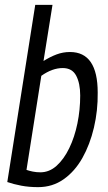

<svg xmlns="http://www.w3.org/2000/svg" viewBox="-20 -760 443 790"><path d="M196 -740 159 -509Q186 -526 212.5 -536Q239 -546 268 -546Q382 -546 382 -379Q383 -305 366.5 -235Q350 -165 319 -110Q288 -55 242 -22.5Q196 10 137 10Q99 10 67.5 4Q36 -2 10 -11L125 -740ZM238 -480Q195 -480 150 -448L89 -61Q100 -57 115 -54Q130 -51 146 -51Q183 -51 213 -78Q243 -105 265 -150.5Q287 -196 298.5 -252Q310 -308 310 -367Q310 -417 293.5 -448.5Q277 -480 238 -480Z"/></svg>

Font: Georama SemiCondensed
Style: Italic
Weight: 400
Width: 4
Italic angle: -9°
Designer: Jean-Baptiste Levee
Foundry: Production Type
Version: Version 1.000